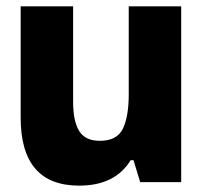

<svg xmlns="http://www.w3.org/2000/svg" viewBox="-20 -573 640 604"><path d="M229 11Q342 11 391 -69H400L421 0H550V-553H385V-277Q385 -206 366.5 -168Q348 -130 294 -130Q248 -130 229 -161Q210 -192 210 -253V-553H45V-203Q45 11 229 11Z"/></svg>

Font: Noto Sans Mono Extra
Style: Regular
Weight: 800
Designer: Monotype Design Team
Foundry: Monotype Imaging Inc.
Version: Version 1.900